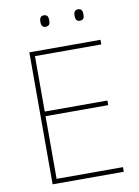

<svg xmlns="http://www.w3.org/2000/svg" viewBox="-97 -959 743 1023"><g transform="rotate(-10 275.0 -447.5)"><path d="M189 -864C189 -847 194 -833 212 -833C234 -833 237 -847 237 -864C237 -880 234 -895 212 -895C194 -895 189 -880 189 -864ZM374 -864C374 -847 379 -833 397 -833C419 -833 422 -847 422 -864C422 -880 419 -895 397 -895C379 -895 374 -880 374 -864ZM488 0V-25H129V-364H468V-389H129V-689H488V-714H103V0Z"/></g></svg>

Font: Noto Sans Arabic Thin
Style: Regular
Weight: 100
Designer: Monotype Design Team, Nadine Chahine, Nizar Qandah and Khaled Hosny
Foundry: Monotype Imaging Inc.
Version: Version 2.012